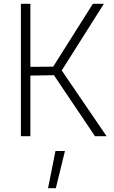

<svg xmlns="http://www.w3.org/2000/svg" viewBox="-20 -717 599 1011"><path d="M90 0ZM264 -321 140 -319V0H90V-697H140V-365L260 -366L469 -697H527L305 -346L541 0H480ZM272 78H322L274 274H233Z"/></svg>

Font: Cairo Light
Style: Regular
Weight: 300
Designer: Mohamed Gaber, the designers of Titillium
Foundry: Kief Type Foundry
Version: Version 2.009; ttfautohint (v1.5.33-1714) -l 8 -r 50 -G 200 